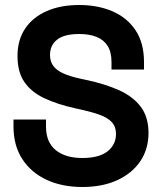

<svg xmlns="http://www.w3.org/2000/svg" viewBox="-20 -734 646 768"><path d="M309 14Q228 14 166 -15Q104 -44 69 -98Q34 -152 34 -228V-256H164V-228Q164 -165 203 -133.5Q242 -102 309 -102Q377 -102 410.5 -129Q444 -156 444 -198Q444 -227 427.5 -245Q411 -263 379.5 -274.5Q348 -286 303 -296L280 -301Q208 -317 156.5 -341.5Q105 -366 77.5 -406Q50 -446 50 -510Q50 -574 80.5 -619.5Q111 -665 166.5 -689.5Q222 -714 297 -714Q372 -714 430.5 -688.5Q489 -663 522.5 -612.5Q556 -562 556 -486V-456H426V-486Q426 -526 410.5 -550.5Q395 -575 366 -586.5Q337 -598 297 -598Q237 -598 208.5 -575.5Q180 -553 180 -514Q180 -488 193.5 -470Q207 -452 234 -440Q261 -428 303 -419L326 -414Q401 -398 456.5 -373Q512 -348 543 -307Q574 -266 574 -202Q574 -138 541.5 -89.5Q509 -41 449.5 -13.5Q390 14 309 14Z"/></svg>

Font: Space Grotesk Light
Style: Bold
Weight: 700
Version: Version 2.000